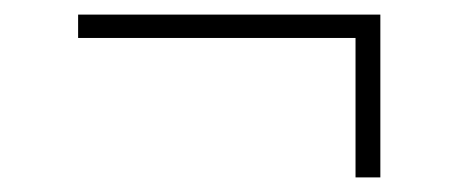

<svg xmlns="http://www.w3.org/2000/svg" viewBox="-20 -481 628 263"><path d="M87 -429V-461H501V-238H467V-429Z"/></svg>

Font: Inria Serif Light
Style: Regular
Weight: 300
Designer: Black Foundry Team
Foundry: Black Foundry
Version: Version 1.000; ttfautohint (v1.8.3)